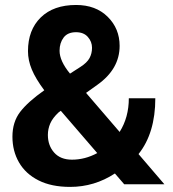

<svg xmlns="http://www.w3.org/2000/svg" viewBox="-20 -741 697 772"><path d="M262 10.5Q186.5 10.5 134.8 -15.8Q83 -42 56.5 -87.8Q30 -133.5 30 -191.5Q30 -250.5 61 -291Q92 -331.5 158 -378Q123 -425 107.8 -461.8Q92.5 -498.5 92.5 -535.5Q92.5 -620.5 143.8 -670.8Q195 -721 286 -721Q365 -721 413 -673.5Q461 -626 461 -556.5Q461 -463.5 371.5 -400L326 -367.5L461 -210.5Q498 -269 498 -346H604.5Q604.5 -206 537 -121.5L641 0H479.5L442 -43.5Q359.5 10.5 262 10.5ZM261.5 -445 303.5 -472Q330 -489 340 -507.5Q350 -526 350 -549Q350 -573.5 333.2 -592.5Q316.5 -611.5 285.5 -611.5Q252 -611.5 235.8 -590Q219.5 -568.5 219.5 -537Q219.5 -496 261.5 -445ZM269.5 -99Q322 -99 371 -125.5L224.5 -295.5L215.5 -289Q191.5 -266.5 182 -244.5Q172.5 -222.5 172.5 -198.5Q172.5 -156 197.8 -127.5Q223 -99 269.5 -99Z"/></svg>

Font: Roberto Sans
Style: Bold
Weight: 700
Designer: Google (font) & Cristiano Sobral (main changes)
Version: Version 1.000;October 12, 2021;FontCreator 14.0.0.2814 64-bi